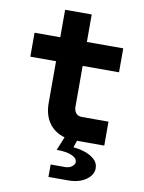

<svg xmlns="http://www.w3.org/2000/svg" viewBox="-99 -773 799 1066"><g transform="rotate(10 300.0 -240.0)"><path d="M250 225V155H330Q355 155 370 143Q385 131 385 119Q385 96 354.5 82.5Q324 69 269 69L300 -7Q243 -23 211.5 -67.5Q180 -112 180 -180V-415H35V-550H180V-705H330V-550H535V-415H330V-185Q330 -163 341.5 -149Q353 -135 375 -135H525V0H371L358 39Q389 41 421.5 51.5Q454 62 477 82Q500 102 500 133Q500 170 461.5 197.5Q423 225 360 225Z"/></g></svg>

Font: Tiny ExtraBold
Style: Regular
Weight: 800
Designer: Philipp Nurullin, Konstantin Bulenkov
Foundry: JetBrains
Version: Version 2.251; ttfautohint (v1.8.4.7-5d5b)